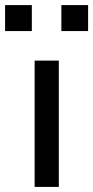

<svg xmlns="http://www.w3.org/2000/svg" viewBox="-30 -734 366 754"><path d="M106 0V-496H201V0ZM211 -612V-714H316V-612ZM-10 -612V-714H95V-612Z"/></svg>

Font: Nunito Sans 7pt SemiExpanded
Style: Regular
Weight: 400
Width: 6
Designer: Vernon Adams
Foundry: Vernon Adams
Version: Version 3.101;gftools[0.9.27]